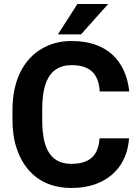

<svg xmlns="http://www.w3.org/2000/svg" viewBox="-20 -925 694 955"><path d="M335 -110C216 -110 190 -211 190 -332V-379C190 -507 222 -601 337 -601C429 -601 471 -556 476 -470H623C606 -625 510 -721 337 -721C292 -721 252 -713 216 -697C106 -649 42 -536 42 -378V-332C42 -279 48 -232 62 -190C99 -75 185 10 335 10C379 10 418 4 452 -8C548 -42 613 -118 622 -237H475C470 -152 426 -110 335 -110ZM365 -905 268 -754H383L518 -905Z"/></svg>

Font: Asimov
Style: Regular
Weight: 500
Designer: Google
Version: Version 2.000980; 2014